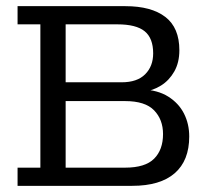

<svg xmlns="http://www.w3.org/2000/svg" viewBox="-20 -603 682 623"><path d="M37 0V-59H111V-524H37V-583H387Q471 -583 516.5 -548Q562 -513 562 -440Q562 -400 545.5 -371Q529 -342 502.5 -325.5Q476 -309 445 -305L440 -313Q492 -311 526 -289.5Q560 -268 577 -234.5Q594 -201 594 -160Q594 -82 547 -41Q500 0 409 0ZM193 -59H386Q451 -59 480 -88Q509 -117 509 -168Q509 -215 480 -245Q451 -275 386 -275H193ZM193 -336H375Q425 -336 451 -362Q477 -388 477 -430Q477 -479 449.5 -501.5Q422 -524 361 -524H193Z"/></svg>

Font: Rokkitt SemiBold
Style: Regular
Weight: 400
Version: Version 3.103